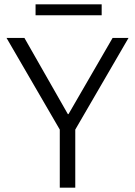

<svg xmlns="http://www.w3.org/2000/svg" viewBox="-20 -860 620 880"><path d="M254 0V-266L10 -686H92L291 -337H294L496 -686H569L325 -266V0ZM143 -790V-840H446V-790Z"/></svg>

Font: Chivo ExtraLight
Style: Regular
Weight: 250
Designer: Hector Gatti
Foundry: Omnibus-Type
Version: Version 2.002